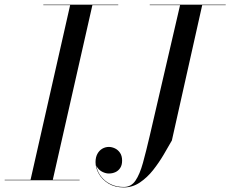

<svg xmlns="http://www.w3.org/2000/svg" viewBox="-60 -770 984 820"><path d="M70 0 240 -750H335L165 0ZM-40 0V-2H280V0ZM125 -748V-750H445V-748ZM469 30.5Q430.5 30.5 403.5 14Q376.5 -2.5 362.2 -27.5Q348 -52.5 348 -77.5Q348 -98.5 356 -113Q364 -127.5 377 -135Q390 -142.5 405 -142.5Q417.5 -142.5 430.5 -136.5Q443.5 -130.5 452.5 -117.5Q461.5 -104.5 461.5 -84Q461.5 -65 453.5 -52.8Q445.5 -40.5 432.8 -34.8Q420 -29 405 -29Q392.5 -29 379.5 -35Q366.5 -41 357.8 -51.8Q349 -62.5 349 -77.5H350Q350 -59 357.8 -40.2Q365.5 -21.5 380.8 -6Q396 9.5 418.2 19Q440.5 28.5 469 28.5Q500 28.5 518.5 1.5Q537 -25.5 550.5 -74.5Q564 -123.5 579.5 -190L709.5 -750H804L674 -170Q659 -143.5 639 -109.5Q619 -75.5 593.8 -43.5Q568.5 -11.5 537.2 9.5Q506 30.5 469 30.5ZM579.5 -748V-750H904V-748Z"/></svg>

Font: Bodoni Moda 96pt
Style: Italic
Weight: 400
Italic angle: -13°
Version: Version 2.004